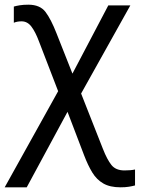

<svg xmlns="http://www.w3.org/2000/svg" viewBox="-31 -559 602 819"><path d="M90 -539Q140 -539 163.5 -507.5Q187 -476 210 -417L278 -245L431 -536H525L315 -160L408 76Q426 122 444.5 145Q463 168 500 168Q513 168 524.5 167Q536 166 545 164V232Q534 235 519 237.5Q504 240 483 240Q438 240 409.5 223.5Q381 207 362.5 176.5Q344 146 328 104L257 -82L83 240H-11L217 -170L135 -383Q120 -423 103 -445.5Q86 -468 61 -468Q42 -468 28 -462V-531Q38 -534 53.5 -536.5Q69 -539 90 -539Z"/></svg>

Font: BC Sans
Style: Regular
Weight: 400
Designer: Monotype Design Team
Province of B.C.
Foundry: Monotype Imaging Inc.
Version: Version 2.000;GOOG;noto-source:20170915:90ef993387c0